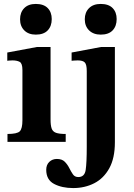

<svg xmlns="http://www.w3.org/2000/svg" viewBox="-20 -721 681 976"><path d="M314 0H18V-40Q67 -40 80.5 -53.5Q94 -67 94 -110V-365Q94 -399 80 -406.5Q66 -414 43 -414Q33 -414 25 -413Q17 -412 17 -412V-454L167 -482H237V-113Q237 -84 242.5 -68Q248 -52 264.5 -46Q281 -40 314 -40ZM162 -545Q125 -545 103.5 -566.5Q82 -588 82 -623Q82 -658 103 -679.5Q124 -701 162 -701Q202 -701 222.5 -680Q243 -659 243 -624Q243 -588 222.5 -566.5Q202 -545 162 -545ZM352 235Q295 235 255 214Q215 193 215 142Q215 117 230.5 102Q246 87 269 87Q295 87 309 101Q323 115 332 133Q341 151 350.5 165Q360 179 378 179Q410 179 415.5 143Q421 107 421 25V-360Q421 -393 411 -403.5Q401 -414 375 -414Q363 -414 353.5 -413Q344 -412 344 -412V-454L493 -482H564V2Q564 83 535.5 134.5Q507 186 459 210.5Q411 235 352 235ZM492 -545Q455 -545 433 -566.5Q411 -588 411 -623Q411 -658 432.5 -679.5Q454 -701 492 -701Q532 -701 552.5 -680Q573 -659 573 -624Q573 -588 552.5 -566.5Q532 -545 492 -545Z"/></svg>

Font: STIX Two Text
Style: Bold
Weight: 700
Designer: Ross Mills, John Hudson & Paul Hanslow, Tiro Typeworks Ltd; with prior portions MicroPress Inc., and Coen Hoffman.
Foundry: Tiro Typeworks Ltd
Version: Version 2.13 b171